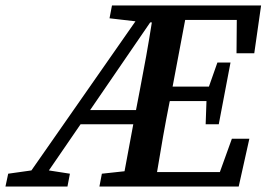

<svg xmlns="http://www.w3.org/2000/svg" viewBox="-55 -683 976 703"><path d="M457 -353 443 -280H275L495 -601H501C488 -518 473 -435 457 -353ZM-35 0H192L201 -47L124 -59L240 -228H433L401 -56L318 -47L309 0H819L858 -175H794L750 -53H520C534 -139 549 -225 566 -310L567 -313H701L698 -228H746L789 -454H741L710 -366H577L623 -610H812L811 -488H876L901 -663H355L346 -616L441 -605L60 -59L-25 -47Z"/></svg>

Font: Source Serif Pro Semibold
Style: Italic
Weight: 600
Italic angle: -12°
Designer: Frank Grießhammer
Foundry: Adobe Systems Incorporated
Version: Version 3.001;hotconv 1.0.111;makeotfexe 2.5.65597